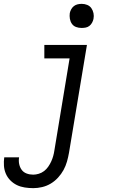

<svg xmlns="http://www.w3.org/2000/svg" viewBox="-69 -753 589 996"><path d="M104 223Q81 223 59 219.5Q37 216 18.5 207Q0 198 -15 183Q-30 168 -38.5 148.5Q-47 129 -48.5 107Q-50 85 -47 63H30Q27 81 30.5 98Q34 115 43.5 128Q53 141 69 147Q85 153 103 153Q117 153 132 148.5Q147 144 159.5 134.5Q172 125 181 112Q190 99 196.5 85Q203 71 207 56.5Q211 42 213 28L292 -450H161V-520H382L289 39Q285 62 278.5 85Q272 108 260.5 129Q249 150 232 168.5Q215 187 194 199.5Q173 212 149.5 217.5Q126 223 104 223ZM354 -608Q339 -608 325.5 -613Q312 -618 304 -629.5Q296 -641 293.5 -655.5Q291 -670 293 -685Q295 -695 300.5 -705Q306 -715 314.5 -721.5Q323 -728 333.5 -730.5Q344 -733 355 -733Q370 -733 383.5 -727.5Q397 -722 405 -710.5Q413 -699 416 -684.5Q419 -670 416 -655Q414 -645 408.5 -635Q403 -625 394.5 -618.5Q386 -612 375.5 -610Q365 -608 354 -608Z"/></svg>

Font: Iosevka Algr
Style: Italic
Weight: 400
Italic angle: -9°
Monospace: yes
Designer: Belleve Invis
Foundry: Belleve Invis
Version: Version 26.0.2; ttfautohint (v1.8.3)